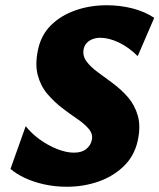

<svg xmlns="http://www.w3.org/2000/svg" viewBox="-20 -695 608 732"><path d="M235 17Q190 17 149 8Q108 -1 75 -16.5Q42 -32 20 -51L78 -214Q100 -186 132 -163Q164 -140 198.5 -126.5Q233 -113 262 -113Q292 -113 309 -127Q326 -141 330 -161Q335 -184 318.5 -203.5Q302 -223 274 -242Q246 -261 216 -284Q186 -307 160.5 -337Q135 -367 124 -408.5Q113 -450 125 -506Q137 -562 174.5 -599Q212 -636 267.5 -655.5Q323 -675 387 -675Q438 -675 485 -663Q532 -651 568 -627L505 -481Q471 -515 433 -533Q395 -551 362 -551Q347 -551 333.5 -546Q320 -541 311 -531.5Q302 -522 299 -508Q294 -483 309.5 -461.5Q325 -440 352.5 -420Q380 -400 411.5 -376.5Q443 -353 468.5 -323.5Q494 -294 505.5 -253.5Q517 -213 505 -158Q492 -100 451.5 -61Q411 -22 354.5 -2.5Q298 17 235 17Z"/></svg>

Font: Ysabeau Black
Style: Italic
Weight: 900
Italic angle: -12°
Version: Version 2.000;gftools[0.9.27.dev2+g8671c4b]